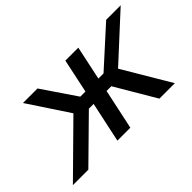

<svg xmlns="http://www.w3.org/2000/svg" viewBox="-77 -764 1028 1028"><g transform="rotate(-45 437.0 -250.0)"><path d="M455 -500 414 -307H375L244 -500H134L286 -270L12 0H129L362 -229H398L349 0H447L496 -229H532L667 0H784L624 -270L874 -500H764L551 -307H512L553 -500Z"/></g></svg>

Font: LT Wave
Style: Italic
Weight: 400
Designer: Daniel Lyons
Version: Version 2.5 (Glyphs App)